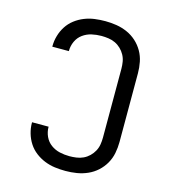

<svg xmlns="http://www.w3.org/2000/svg" viewBox="-111 -832 823 930"><g transform="rotate(15 300.0 -367.5)"><path d="M303 8Q276 8 249.5 4.5Q223 1 198 -9Q173 -19 151.5 -35.5Q130 -52 115.5 -74.5Q101 -97 93.5 -123Q86 -149 86 -175Q86 -176 86 -177Q86 -178 86 -178H169Q169 -178 169 -177.5Q169 -177 169 -177Q169 -152 179.5 -129Q190 -106 210 -91.5Q230 -77 254 -71.5Q278 -66 303 -66Q320 -66 338 -68.5Q356 -71 372 -78.5Q388 -86 401 -98.5Q414 -111 422.5 -126.5Q431 -142 434 -159.5Q437 -177 437 -195V-540Q437 -558 434 -575.5Q431 -593 422.5 -608.5Q414 -624 401 -636.5Q388 -649 372 -656.5Q356 -664 338 -666.5Q320 -669 303 -669Q278 -669 254 -663.5Q230 -658 210 -643.5Q190 -629 179.5 -606Q169 -583 169 -558Q169 -558 169 -557.5Q169 -557 169 -557H86Q86 -557 86 -558Q86 -559 86 -560Q86 -586 93.5 -612Q101 -638 115.5 -660.5Q130 -683 151.5 -699.5Q173 -716 198 -726Q223 -736 249.5 -739.5Q276 -743 303 -743Q331 -743 359 -738.5Q387 -734 413 -722.5Q439 -711 460 -692Q481 -673 495 -648.5Q509 -624 514.5 -596Q520 -568 520 -540V-195Q520 -167 514.5 -139Q509 -111 495 -86.5Q481 -62 460 -43Q439 -24 413 -12.5Q387 -1 359 3.5Q331 8 303 8Z"/></g></svg>

Font: Iosevka Meiseki Sans
Style: Regular
Weight: 400
Monospace: yes
Designer: Belleve Invis
Foundry: Belleve Invis
Version: Version 11.2.6; ttfautohint (v1.8.4)